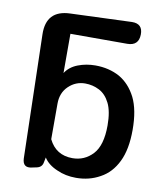

<svg xmlns="http://www.w3.org/2000/svg" viewBox="-90 -889 829 973"><g transform="rotate(10 324.5 -402.5)"><path d="M367 11Q313 11 269 -9Q221 -29 199 -64L194 -39Q190 -13 164 -7L140 -2Q92 10 90 -40L74 -676Q71 -800 194 -804L510 -816Q566 -817 565 -761Q564 -703 505 -703H213V-501Q235 -535 277 -551Q319 -567 366 -567Q436 -567 491 -537Q545 -506 577 -443Q608 -380 608 -278Q608 -177 577 -114Q546 -50 490 -20Q435 11 367 11ZM332 -84Q394 -84 436.5 -129.5Q479 -175 479 -278Q479 -350 458.5 -391.5Q438 -433 404 -450.5Q370 -468 331 -468Q282 -468 246 -433.5Q210 -399 210 -343V-160Q247 -84 332 -84Z"/></g></svg>

Font: MaokenZhuyuanTi
Style: Regular
Weight: 400
Designer: Fontworks Inc & LongZhuTi team: ZERO子、时光羊、荆南、频凡、刘鹏、Little White Dog、帆影Magmeta、奈白不弍、白日月球、ChaoTawei、雨三（排名不分先后）
Version: Version 1.000; 20230222